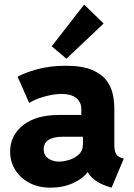

<svg xmlns="http://www.w3.org/2000/svg" viewBox="-20 -825 593 852"><path d="M204.1 7.8Q150.4 7.8 110.1 -13.7Q69.8 -35.2 47.4 -71.5Q24.9 -107.9 24.9 -152.3Q24.9 -223.1 81.8 -269Q138.7 -314.9 241.7 -314.9H340.8V-341.3Q340.8 -372.1 318.1 -390.1Q295.4 -408.2 254.4 -408.2Q219.2 -408.2 178 -396.7Q136.7 -385.3 109.4 -368.2L58.1 -484.4Q87.4 -501.5 144 -517.3Q200.7 -533.2 271.5 -533.2Q345.2 -533.2 388.7 -514.6Q432.1 -496.1 453.4 -466.8Q474.6 -437.5 481 -404.8Q487.3 -372.1 487.3 -343.3V-185.1Q487.3 -158.2 493.9 -144.3Q500.5 -130.4 517.6 -125L529.3 -121.1L475.1 7.8L457 2Q422.9 -9.3 401.4 -25.6Q379.9 -42 370.1 -60.1H368.2Q347.7 -32.2 303.5 -12.2Q259.3 7.8 204.1 7.8ZM243.2 -107.9Q261.7 -107.9 286.4 -115.2Q311 -122.6 329.6 -139.6Q348.1 -156.7 348.1 -185.5V-218.3H260.3Q173.8 -218.3 173.8 -162.1Q173.8 -136.7 193.4 -122.3Q212.9 -107.9 243.2 -107.9ZM274.9 -564.5 209.5 -619.6 353.5 -804.7 439.9 -720.7Z"/></svg>

Font: Reddit Sans ExtraBold
Style: Regular
Weight: 800
Designer: Stephen Hutchings
Foundry: Reddit
Version: Version 1.014; ttfautohint (v1.8.4.7-5d5b)